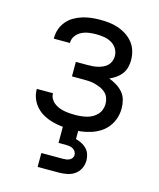

<svg xmlns="http://www.w3.org/2000/svg" viewBox="-112 -608 750 907"><g transform="rotate(15 262.5 -154.0)"><path d="M265 8Q242 8 219 5.5Q196 3 173.5 -3Q151 -9 130.5 -20Q110 -31 94 -48Q78 -65 69 -87Q60 -109 60 -132V-135H139V-134Q139 -121 145.5 -109Q152 -97 163 -88.5Q174 -80 186.5 -75Q199 -70 212 -67.5Q225 -65 238.5 -64Q252 -63 265 -63Q280 -63 294.5 -64.5Q309 -66 323 -69.5Q337 -73 349.5 -80Q362 -87 372 -97.5Q382 -108 387 -122Q392 -136 392 -150Q392 -165 387 -179Q382 -193 371.5 -203Q361 -213 347.5 -219Q334 -225 320 -229Q306 -233 291.5 -234Q277 -235 263 -235H205V-306H263Q275 -306 288 -307Q301 -308 313 -311Q325 -314 337 -319.5Q349 -325 358 -334Q367 -343 371.5 -355Q376 -367 376 -380Q376 -399 366 -415.5Q356 -432 339 -441.5Q322 -451 303 -454Q284 -457 265 -457Q247 -457 229 -454.5Q211 -452 194.5 -444Q178 -436 166.5 -421Q155 -406 155 -387V-385H76V-390Q76 -412 83.5 -433Q91 -454 105.5 -471Q120 -488 139 -499Q158 -510 179 -516.5Q200 -523 222 -525.5Q244 -528 265 -528Q288 -528 310.5 -525.5Q333 -523 354.5 -515.5Q376 -508 395 -495.5Q414 -483 428 -465.5Q442 -448 448.5 -426Q455 -404 455 -381Q455 -363 450.5 -345.5Q446 -328 435 -313.5Q424 -299 409 -288.5Q394 -278 378 -271Q397 -264 415 -253Q433 -242 446.5 -226.5Q460 -211 465.5 -190.5Q471 -170 471 -149Q471 -125 463.5 -101.5Q456 -78 441 -58.5Q426 -39 405.5 -26Q385 -13 361.5 -5.5Q338 2 314 5Q290 8 265 8ZM159 220V152H263Q271 152 279.5 151Q288 150 295.5 146.5Q303 143 308 136Q313 129 313 121Q313 112 308.5 104.5Q304 97 296.5 92.5Q289 88 280 86.5Q271 85 263 85H225V-63H300V46Q315 50 329 57Q343 64 353.5 75Q364 86 369 101Q374 116 374 132Q374 152 365 170.5Q356 189 339.5 200.5Q323 212 303 216Q283 220 262 220Z"/></g></svg>

Font: Iosevka Pride
Style: Regular
Weight: 400
Monospace: yes
Designer: Belleve Invis
Foundry: Belleve Invis
Version: Version 30.3.1; ttfautohint (v1.8.4)